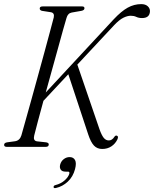

<svg xmlns="http://www.w3.org/2000/svg" viewBox="-22 -732 767 957"><path d="M148.5 -56.5Q142 -30.5 162.5 -27.5L208.5 -22.5Q221.5 -20 221 -12Q221 0 205.5 0H12Q-1.5 0 -1.5 -10Q-1.5 -20 13 -22.5L53 -28Q76.5 -31.5 84.5 -57Q91.5 -82 104.5 -128.2Q117.5 -174.5 133.8 -233Q150 -291.5 167.2 -354Q184.5 -416.5 200.2 -474.5Q216 -532.5 228 -577.5Q240 -622.5 246 -645.5Q250.5 -667.5 232 -671L187 -678Q176 -681 176 -689.5Q176 -700 190.5 -700H387.5Q399 -700 399 -691Q399 -681 384 -678L335.5 -669.5Q316 -666 309.5 -642.5Q303 -621.5 292 -581.8Q281 -542 266.8 -490.5Q252.5 -439 236.8 -382.2Q221 -325.5 206 -271L545 -636Q582.5 -676 614.5 -693.8Q646.5 -711.5 682 -711.5Q702.5 -711.5 714 -701.2Q725.5 -691 725.5 -676.5Q724.5 -642 686 -642Q669.5 -642 657.5 -647.8Q645.5 -653.5 630 -653.5Q613 -653.5 592.8 -643.5Q572.5 -633.5 546.5 -606L363.5 -410L474 -87.5Q484.5 -58 495 -45Q505.5 -32 520.5 -32Q537 -32 548.5 -50.5Q554 -58.5 561 -55.5Q569.5 -52.5 563.5 -38Q553 -15.5 533.2 -2.5Q513.5 10.5 487.5 10.5Q462.5 10.5 446.5 -6.2Q430.5 -23 417.5 -62.5L318.5 -362L194.5 -229.5Q179 -172 166.5 -126Q154 -80 148.5 -56.5ZM305 123.5Q287 123.5 280.5 113.2Q274 103 278 88Q282.5 71.5 295.8 61.2Q309 51 325 51Q344 51 352 65.8Q360 80.5 352 111Q342 149 316 173.2Q290 197.5 257 205Q245.5 207.5 245 200.5Q245 192.5 254.5 190.5Q282 183.5 300.5 166.8Q319 150 323.5 134Q326 123.5 317 123.5Z"/></svg>

Font: Fraunces 144pt S050 Light
Style: Italic
Weight: 300
Italic angle: -16°
Version: Version 1.000; ttfautohint (v1.8.3)